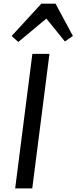

<svg xmlns="http://www.w3.org/2000/svg" viewBox="-20 -1046 425 1066"><path d="M159.1 0H64.2L159.7 -747H254.6ZM237.5 -942.8 81.5 -812.9 44.6 -846.2 209.6 -1025.5H288.4L384.8 -846.2L340.2 -815.8Z"/></svg>

Font: Merriweather Sans Variable Regular
Style: Italic
Weight: 300
Italic angle: -8°
Designer: Eben Sorkin
Foundry: Eben Sorkin
Version: Version 2.001